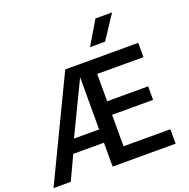

<svg xmlns="http://www.w3.org/2000/svg" viewBox="-182 -1097 1231 1250"><g transform="rotate(-20 434.0 -472.0)"><path d="M-22.5 0 313.5 -700H819.5V-601H499V-412H783V-318H499V-100H823.5V0H387V-165.5H174.5L97 0ZM213 -257.5H387V-619ZM514.5 -781 612 -944.5H727L619 -781Z"/></g></svg>

Font: Geologica
Style: Regular
Weight: 400
Designer: Sindre Bremnes, Frode Helland
Foundry: Monokrom Skriftforlag AS
Version: Version 1.010; ttfautohint (v1.8.4.7-5d5b);gftools[0.9.28]